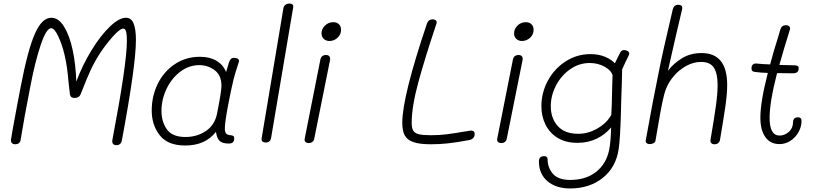

<svg xmlns="http://www.w3.org/2000/svg" viewBox="-20 -812 4612 1082"><path d="M746 -586Q746 -445 667 -22Q662 6 636 6Q622 6 616.5 -2Q611 -10 613 -22Q695 -452 695 -581Q695 -617 690.5 -634Q686 -651 675 -651Q656 -651 615.5 -605.5Q575 -560 543 -511Q512 -463 489 -413Q466 -363 435 -282Q426 -260 401 -260Q388 -260 382 -265Q376 -270 374 -281L366 -351Q359 -439 344 -502Q330 -561 308.5 -607Q287 -653 268 -653Q241 -653 209 -557.5Q177 -462 151 -325Q115 -141 96 -23Q92 1 65 1Q53 1 46.5 -6.5Q40 -14 42 -26Q50 -77 61 -134.5Q72 -192 77 -221Q80 -235 97 -325Q136 -529 176 -620.5Q216 -712 269 -712Q310 -712 341 -662Q372 -612 389.5 -530Q407 -448 410 -352Q444 -444 495 -527.5Q546 -611 598.5 -661.5Q651 -712 690 -712Q719 -712 732.5 -680.5Q746 -649 746 -586Z M1319 -441Q1310 -415 1297 -368Q1282 -307 1264.5 -214Q1247 -121 1247 -87Q1247 -68 1254.5 -59.5Q1262 -51 1280 -50Q1290 -49 1295 -45.5Q1300 -42 1300 -33Q1300 -3 1270 -3Q1233 -3 1217.5 -18Q1202 -33 1197 -69Q1137 8 1024 8Q925 8 880 -50Q835 -108 835 -189Q835 -271 869.5 -340.5Q904 -410 966 -451Q1028 -492 1107 -492Q1162 -492 1200 -469.5Q1238 -447 1254 -406L1270 -459Q1274 -472 1280.5 -479Q1287 -486 1300 -486Q1313 -486 1320.5 -480.5Q1328 -475 1327 -467Q1322 -448 1319 -441ZM1228 -329Q1228 -388 1189.5 -416.5Q1151 -445 1103 -445Q1045 -445 996 -408Q947 -371 918.5 -311Q890 -251 890 -187Q890 -126 920.5 -83Q951 -40 1025 -40Q1090 -40 1140 -73.5Q1190 -107 1203 -171Q1228 -296 1228 -329Z M1455 -36 1577 -765Q1579 -778 1588.5 -785Q1598 -792 1611 -792Q1636 -792 1632 -769L1508 -36Q1504 -9 1477 -9Q1465 -9 1458.5 -15.5Q1452 -22 1455 -36Z M1792 -624Q1792 -649 1811.5 -668Q1831 -687 1858 -687Q1878 -687 1890 -675.5Q1902 -664 1902 -644Q1902 -617 1882 -599Q1862 -581 1837 -581Q1817 -581 1804.5 -593Q1792 -605 1792 -624ZM1697 -30 1785 -474Q1787 -488 1795.5 -495Q1804 -502 1817 -502Q1831 -502 1836.5 -494Q1842 -486 1840 -474L1751 -31Q1749 -19 1740.5 -12.5Q1732 -6 1720 -6Q1707 -6 1701 -12.5Q1695 -19 1697 -30Z M2247 -120Q2247 -267 2386 -679Q2394 -703 2419 -703Q2428 -703 2434.5 -698.5Q2441 -694 2441 -685L2439 -677Q2374 -483 2337 -346.5Q2300 -210 2300 -120Q2300 -90 2309 -75.5Q2318 -61 2340.5 -55.5Q2363 -50 2408 -50Q2458 -50 2500 -55.5Q2542 -61 2594 -70Q2604 -71 2613.5 -73Q2623 -75 2631 -76H2636Q2655 -76 2655 -57Q2655 -28 2621 -22Q2550 -9 2503.5 -4Q2457 1 2408 1Q2345 1 2310 -11Q2275 -23 2261 -49Q2247 -75 2247 -120Z M2877 -624Q2877 -649 2896.5 -668Q2916 -687 2943 -687Q2963 -687 2975 -675.5Q2987 -664 2987 -644Q2987 -617 2967 -599Q2947 -581 2922 -581Q2902 -581 2889.5 -593Q2877 -605 2877 -624ZM2782 -30 2870 -474Q2872 -488 2880.5 -495Q2889 -502 2902 -502Q2916 -502 2921.5 -494Q2927 -486 2925 -474L2836 -31Q2834 -19 2825.5 -12.5Q2817 -6 2805 -6Q2792 -6 2786 -12.5Q2780 -19 2782 -30Z M3526 -510Q3526 -505 3523 -499Q3509 -473 3486 -421Q3485 -349 3481 -250Q3481 -223 3479 -171Q3475 -27 3466 31Q3450 133 3375.5 191.5Q3301 250 3193 250Q3113 250 3065 209Q3017 168 3017 97Q3017 68 3047 68Q3066 68 3066 87Q3066 133 3096 167.5Q3126 202 3193 202Q3282 202 3339.5 156.5Q3397 111 3413 32Q3422 -13 3424 -94Q3391 -54 3342.5 -30.5Q3294 -7 3234 -7Q3168 -7 3122.5 -35Q3077 -63 3054 -110Q3031 -157 3031 -213Q3031 -290 3067.5 -357.5Q3104 -425 3167.5 -466Q3231 -507 3307 -507Q3356 -507 3392 -491Q3428 -475 3445 -455Q3461 -489 3476 -517Q3483 -530 3497 -530Q3507 -530 3516.5 -524.5Q3526 -519 3526 -510ZM3425 -165Q3428 -210 3430 -326L3432 -388Q3424 -416 3386.5 -436.5Q3349 -457 3303 -457Q3244 -457 3193.5 -422Q3143 -387 3113.5 -330.5Q3084 -274 3084 -213Q3084 -146 3123 -102Q3162 -58 3239 -58Q3295 -58 3347.5 -88.5Q3400 -119 3425 -165Z M4078 -333Q4078 -284 4068 -214Q4058 -144 4037 -21Q4035 -12 4027 -5.5Q4019 1 4007 1Q3995 1 3988.5 -5.5Q3982 -12 3984 -24Q4005 -147 4014.5 -216Q4024 -285 4024 -333Q4024 -398 4003 -430.5Q3982 -463 3931 -463Q3889 -463 3849 -441.5Q3809 -420 3779 -385.5Q3749 -351 3734 -313Q3722 -282 3712 -233Q3702 -184 3687 -95L3674 -20Q3673 -11 3663.5 -5.5Q3654 0 3642 0Q3630 0 3623.5 -6Q3617 -12 3619 -21Q3660 -250 3694 -414Q3711 -503 3771 -758Q3777 -785 3802 -785Q3825 -785 3825 -768Q3825 -763 3824 -760Q3789 -614 3744 -413Q3776 -455 3823.5 -484Q3871 -513 3934 -513Q4078 -513 4078 -333Z M4497 -130Q4497 -98 4480 -67.5Q4463 -37 4434.5 -18.5Q4406 0 4373 0Q4321 0 4293 -39.5Q4265 -79 4265 -149Q4265 -238 4307 -401Q4266 -402 4232 -407Q4215 -409 4215 -426Q4215 -441 4222.5 -448Q4230 -455 4242 -454Q4283 -450 4320 -449Q4338 -518 4365 -603L4378 -647Q4385 -670 4409 -670Q4422 -670 4428.5 -662.5Q4435 -655 4431 -644Q4395 -529 4372 -446Q4426 -444 4457 -444Q4481 -444 4481 -429Q4481 -413 4473 -406Q4465 -399 4450 -399Q4391 -399 4359 -400Q4317 -237 4317 -148Q4317 -48 4373 -48Q4402 -48 4425.5 -69Q4449 -90 4449 -123Q4449 -135 4455.5 -143Q4462 -151 4477 -151Q4497 -151 4497 -130Z"/></svg>

Font: Mali Light
Style: Italic
Weight: 300
Italic angle: -10°
Version: Version 1.000; ttfautohint (v1.6)